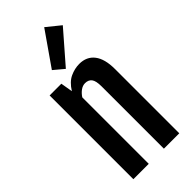

<svg xmlns="http://www.w3.org/2000/svg" viewBox="-298 -1029 1090 1090"><g transform="rotate(-45 247.0 -484.0)"><path d="M63 -672.4H157.2L169.4 -600.6V-600.1Q198.2 -646.5 234.9 -663.3Q271.5 -680.2 308.6 -680.2Q367.2 -680.2 399.4 -638.7Q431.6 -597.2 431.6 -515.1V0H308.1V-500.5Q308.1 -544.9 294.4 -562.3Q280.8 -579.6 254.4 -579.6Q235.8 -579.6 218.3 -567.4Q200.7 -555.2 186.5 -533.7V0H63ZM173.8 -765.1 315.4 -968.3 397.9 -901.4 234.9 -713.9Z"/></g></svg>

Font: Fjalla One
Style: Regular
Weight: 400
Designer: Irina Smirnova, Eben Sorkin
Foundry: Sorkin Type
Version: Version 1.002; ttfautohint (v1.8.4.7-5d5b);gftools[0.9.25]